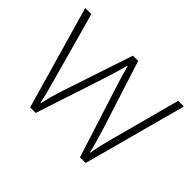

<svg xmlns="http://www.w3.org/2000/svg" viewBox="-112 -729 931 931"><g transform="rotate(45 353.0 -264.0)"><path d="M390 -371 509 1H548L691 -529H652L557 -175C542 -117 533 -83 529 -51H526C519 -84 507 -123 492 -173L378 -529H342L223 -172C204 -115 197 -83 189 -51H186C180 -84 172 -115 155 -175L57 -529H15L167 1H205L327 -371C339 -407 348 -440 357 -474H360C369 -440 378 -410 390 -371Z"/></g></svg>

Font: Noto Sans Georgian ExtraLight
Style: Regular
Weight: 200
Designer: Monotype Design Team, Akaki Razmadze
Foundry: Google LLC
Version: Version 2.005